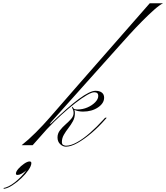

<svg xmlns="http://www.w3.org/2000/svg" viewBox="-306 -894 1024 1182"><path d="M100 3Q130 3 168.5 -18.5Q207 -40 248.5 -76.5Q290 -113 329 -156L341 -169H351L342 -159Q303 -114 258.5 -76Q214 -38 172.5 -14.5Q131 9 100 9Q81 9 64.5 -6.5Q48 -22 48 -48Q48 -72 63 -91.5Q78 -111 97.5 -128Q117 -145 132 -162Q147 -179 147 -198Q147 -208 144.5 -216Q142 -224 137 -231L138 -237Q145 -231 149 -224Q155 -220 172 -220Q203 -220 232 -232.5Q261 -245 280 -264.5Q299 -284 299 -304Q299 -326 274 -326Q259 -326 228 -308Q197 -290 156.5 -258.5Q116 -227 71 -186Q26 -145 -18 -98L-105 0H-173Q-131 -33 -85.5 -78.5Q-40 -124 0 -170L176 -372L616 -874H698Q677 -864 643 -834Q609 -804 569.5 -764Q530 -724 492 -682.5Q454 -641 425 -608L195 -351L0 -133H7Q113 -236 180.5 -285.5Q248 -335 282 -335Q307 -335 321 -324Q335 -313 335 -293Q335 -258 297 -232.5Q259 -207 205 -207Q191 -207 175.5 -210Q160 -213 152 -218Q154 -212 154.5 -207Q155 -202 155 -196Q155 -170 143 -148Q131 -126 115 -105.5Q99 -85 87 -64Q75 -43 75 -20Q75 -5 84.5 -1Q94 3 100 3ZM-113 110Q-113 127 -130.5 152.5Q-148 178 -174.5 203Q-201 228 -229.5 246.5Q-258 265 -280 268L-286 264Q-254 259 -214.5 228Q-175 197 -143 154Q-158 167 -172.5 175Q-187 183 -198 183Q-208 183 -208 175Q-208 162 -192.5 144.5Q-177 127 -157 113.5Q-137 100 -124 100Q-113 100 -113 110Z"/></svg>

Font: Ballet 16pt
Style: Regular
Weight: 400
Designer: Maximiliano R. Sproviero
Foundry: Omnibus-Type
Version: Version 1.100; ttfautohint (v1.8.3)